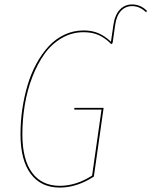

<svg xmlns="http://www.w3.org/2000/svg" viewBox="-20 -826 675 855"><path d="M568.4 -806.2Q606 -806.2 634.8 -777.3L630.4 -771.5Q602.1 -798.8 568.4 -798.8Q538.6 -798.8 518.6 -777.3Q498.5 -755.9 492.7 -713.9L481.4 -634.3L475.6 -629.4Q448.7 -656.7 419.7 -669.7Q390.6 -682.6 352.1 -682.6Q299.8 -682.6 254.6 -656.2Q209.5 -629.9 177.7 -585.2Q146 -540.5 123.5 -481.9Q101.1 -423.3 90.3 -358.6Q79.6 -293.9 79.6 -227.5Q79.6 -115.7 122.8 -57.1Q166 1.5 246.6 1.5Q318.4 1.5 390.1 -43.9L432.1 -337.9H311V-345.7H441.4L397.9 -39.6Q322.3 9.3 246.1 9.3Q162.6 9.3 116.9 -51.8Q71.3 -112.8 71.3 -228Q71.3 -284.2 79.3 -339.6Q87.4 -395 102.8 -446.8Q118.2 -498.5 142.3 -542.7Q166.5 -586.9 196.8 -619.9Q227.1 -652.8 267.1 -671.6Q307.1 -690.4 352.1 -690.4Q390.1 -690.4 418.7 -678Q447.3 -665.5 474.1 -640.1L484.9 -714.4Q491.2 -758.8 513.2 -782.5Q535.2 -806.2 568.4 -806.2Z"/></svg>

Font: Fira Sans Compressed Eight
Style: Italic
Weight: 100
Width: 3
Italic angle: -8°
Designer: Carrois Corporate & Edenspiekermann AG
Foundry: Carrois Corporate GbR & Edenspiekermann AG
Version: Version 4.203;PS 004.203;hotconv 1.0.88;makeotf.lib2.5.64775